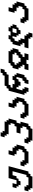

<svg xmlns="http://www.w3.org/2000/svg" viewBox="2480 -3395 1040 6040"><g transform="rotate(-90 3000.0 -375.0)"><path d="M91.3 125H466.3L483.4 62.5H545.9L562.5 0H625Q652.8 -104 708.7 -312.3Q764.6 -520.5 792.5 -625H417.5Q406.2 -583.5 384 -500Q361.8 -416.5 350.6 -375H225.6Q231.4 -396 242.4 -437.5Q253.4 -479 258.8 -500H133.8Q128.4 -479 117.2 -437.5Q106 -396 100.6 -375H163.1L146 -312.5H208.5L191.9 -250H316.9L333.5 -312.5H396L413.1 -375H475.6Q481 -395.5 491.9 -437.3Q502.9 -479 508.8 -500H633.8L516.6 -62.5H454.1L437.5 0H187.5L204.1 -62.5H141.6L158.7 -125H33.7Q27.8 -104 16.6 -62.5Q5.4 -21 0 0H62.5L45.9 62.5H108.4Z M875 0H1250L1266.6 -62.5H1329.1L1346.2 -125H1408.7Q1419.9 -166.5 1442.1 -249.8Q1464.4 -333 1475.6 -375H1413.1L1429.7 -437.5H1367.2L1383.8 -500H1258.8Q1264.2 -520.5 1275.6 -562.3Q1287.1 -604 1292.5 -625H1167.5L1117.2 -437.5H1179.7L1163.1 -375H1288.1L1271 -312.5H1333.5Q1328.1 -291.5 1317.1 -249.8Q1306.2 -208 1300.3 -187.5H1237.8L1221.2 -125H971.2L987.8 -187.5H925.3L941.9 -250H816.9Q811.5 -229 800.3 -187.3Q789.1 -145.5 783.7 -125H846.2L829.1 -62.5H891.6Z M1591.3 125H1966.3L1983.4 62.5H2045.9L2062.5 0H2125Q2136.2 -42 2158.4 -125.2Q2180.7 -208.5 2191.9 -250H2129.4Q2135.3 -270.5 2146.5 -312.3Q2157.7 -354 2163.1 -375H2225.6Q2236.8 -416.5 2259 -500Q2281.2 -583.5 2292.5 -625H2230L2246.6 -687.5H2184.1L2201.2 -750H1888.7L1905.3 -812.5H1842.8L1859.4 -875H1734.4Q1729 -854 1717.8 -812.5Q1706.5 -771 1701.2 -750H1763.7L1746.6 -687.5H1809.1L1792.5 -625H2105L2088.4 -562.5H2150.9Q2145 -542 2133.8 -500.2Q2122.6 -458.5 2117.2 -437.5H2054.7L2038.1 -375H1850.6Q1845.2 -354 1834 -312.3Q1822.8 -270.5 1816.9 -250H2004.4L1987.8 -187.5H2050.3Q2044.4 -166.5 2033.2 -124.8Q2022 -83 2016.6 -62.5H1954.1L1937.5 0H1687.5L1704.1 -62.5H1641.6L1658.7 -125H1533.7Q1527.8 -104 1516.6 -62.5Q1505.4 -21 1500 0H1562.5L1545.9 62.5H1608.4Z M2375 0H2750L2766.6 -62.5H2829.1L2846.2 -125H2908.7Q2919.9 -166.5 2942.1 -249.8Q2964.4 -333 2975.6 -375H2913.1L2929.7 -437.5H2867.2L2883.8 -500H2758.8Q2764.2 -520.5 2775.6 -562.3Q2787.1 -604 2792.5 -625H2667.5L2617.2 -437.5H2679.7L2663.1 -375H2788.1L2771 -312.5H2833.5Q2828.1 -291.5 2817.1 -249.8Q2806.2 -208 2800.3 -187.5H2737.8L2721.2 -125H2471.2L2487.8 -187.5H2425.3L2441.9 -250H2316.9Q2311.5 -229 2300.3 -187.3Q2289.1 -145.5 2283.7 -125H2346.2L2329.1 -62.5H2391.6Z M3375 0H3500L3516.6 -62.5H3579.1L3596.2 -125H3658.7Q3669.9 -166.5 3692.1 -249.8Q3714.4 -333 3725.6 -375H3663.1L3679.7 -437.5H3617.2L3633.8 -500H3508.8L3492.2 -437.5H3367.2L3383.8 -500H3258.8L3275.9 -562.5H3338.4L3355 -625H3667.5L3684.1 -687.5H3746.6L3763.7 -750H3826.2Q3831.5 -770.5 3842.8 -812.5Q3854 -854.5 3859.4 -875H3734.4L3717.8 -812.5H3655.3L3638.7 -750H3326.2L3309.1 -687.5H3246.6L3230 -625H3167.5Q3145.5 -542 3100.8 -375Q3056.2 -208 3033.7 -125H3096.2L3079.1 -62.5H3141.6L3125 0H3250Q3255.9 -21 3267.1 -62.5Q3278.3 -104 3283.7 -125H3221.2L3237.8 -187.5H3175.3L3225.6 -375H3288.1L3271 -312.5H3333.5L3316.9 -250H3441.9L3458.5 -312.5H3521L3538.1 -375H3600.6L3550.3 -187.5H3487.8L3471.2 -125H3408.7Q3402.8 -104 3391.6 -62.5Q3380.4 -21 3375 0Z M4125 0H4312.5Q4318.4 -21 4329.6 -62.5Q4340.8 -104 4346.2 -125H4221.2L4237.8 -187.5H4300.3L4316.9 -250H4379.4L4396 -312.5H4458.5L4508.8 -500H4446.3L4463.4 -562.5H4400.9L4417.5 -625H4042.5L4025.9 -562.5H3963.4L3946.3 -500H3883.8L3833.5 -312.5H3896L3879.4 -250H3941.9L3925.3 -187.5H3987.8L3971.2 -125H3846.2Q3840.8 -104 3829.6 -62.5Q3818.4 -21 3812.5 0H4000L4016.6 -62.5H4141.6ZM4191.9 -250H4066.9L4083.5 -312.5H4021L4038.1 -375H3975.6L3992.2 -437.5H4054.7L4071.3 -500H4321.3L4304.7 -437.5H4367.2L4350.6 -375H4288.1L4271 -312.5H4208.5Z M4841.3 125H4966.3Q4972.2 104 4983.2 62.5Q4994.1 21 5000 0H4937.5L4954.1 -62.5H4891.6L4908.7 -125H4783.7Q4789.6 -145.5 4800.5 -187.3Q4811.5 -229 4816.9 -250H4754.4L4771 -312.5H4708.5Q4714.4 -333 4725.6 -375Q4736.8 -417 4742.2 -437.5H4804.7L4821.3 -500H4883.8Q4878.4 -479 4867.4 -437.5Q4856.4 -396 4850.6 -375H4913.1L4896 -312.5H4958.5L4941.9 -250H5066.9L5083.5 -312.5H5146L5163.1 -375H5225.6Q5231 -395.5 5241.9 -437.3Q5252.9 -479 5258.8 -500H5196.3L5213.4 -562.5H5150.9L5167.5 -625H5042.5L5025.9 -562.5H4900.9L4917.5 -625H4792.5L4775.9 -562.5H4713.4L4696.3 -500H4633.8Q4622.6 -458 4600.3 -375Q4578.1 -292 4566.9 -250H4629.4L4612.8 -187.5H4675.3L4658.7 -125H4533.7Q4527.8 -104 4516.6 -62.5Q4505.4 -21 4500 0H4812.5L4795.9 62.5H4858.4ZM5100.6 -375H4975.6Q4981 -395.5 4991.9 -437.3Q5002.9 -479 5008.8 -500H5133.8Q5128.4 -479 5117.4 -437.3Q5106.4 -395.5 5100.6 -375Z M5375 0H5750L5766.6 -62.5H5829.1L5846.2 -125H5908.7Q5919.9 -166.5 5942.1 -249.8Q5964.4 -333 5975.6 -375H5913.1L5929.7 -437.5H5867.2L5883.8 -500H5758.8Q5764.2 -520.5 5775.6 -562.3Q5787.1 -604 5792.5 -625H5667.5L5617.2 -437.5H5679.7L5663.1 -375H5788.1L5771 -312.5H5833.5Q5828.1 -291.5 5817.1 -249.8Q5806.2 -208 5800.3 -187.5H5737.8L5721.2 -125H5471.2L5487.8 -187.5H5425.3L5441.9 -250H5316.9Q5311.5 -229 5300.3 -187.3Q5289.1 -145.5 5283.7 -125H5346.2L5329.1 -62.5H5391.6Z"/></g></svg>

Font: Faithful 32x
Style: Oblique
Weight: 400
Foundry: Faithful Resource Pack
Version: Version 1.0; January 27, 2023